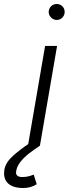

<svg xmlns="http://www.w3.org/2000/svg" viewBox="-103 -730 344 962"><path d="M37 0 123 -500H183L97 0ZM181 -630Q165 -630 153 -642Q141 -654 141 -670Q141 -687 153 -698.5Q165 -710 181 -710Q198 -710 209.5 -698.5Q221 -687 221 -670Q221 -654 209.5 -642Q198 -630 181 -630ZM14 212Q-38 212 -63 188.5Q-88 165 -81 120Q-75 84 -37.5 50.5Q0 17 46 -13L97 0Q71 17 45 37Q19 57 0.5 79.5Q-18 102 -22 128Q-27 157 9 157Q29 157 45.5 152Q62 147 66 145L81 193Q51 212 14 212Z"/></svg>

Font: Figtree Light
Style: Italic
Weight: 300
Italic angle: -9.5°
Foundry: Erik Kennedy
Version: Version 2.001; ttfautohint (v1.8.4.7-5d5b);gftools[0.9.27]